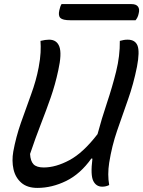

<svg xmlns="http://www.w3.org/2000/svg" viewBox="-20 -903 700 939"><path d="M163 16Q113 16 84 -9.5Q55 -35 46 -75.5Q37 -116 45 -162Q58 -233 82.5 -303Q107 -373 132 -441Q157 -509 169 -573Q177 -615 178.5 -646.5Q180 -678 178 -703Q202 -709 220 -709Q258 -709 270.5 -674.5Q283 -640 265 -559Q250 -489 228 -426Q206 -363 180 -296.5Q154 -230 127 -150Q129 -115 144 -99.5Q159 -84 194 -84Q253 -84 320 -120Q387 -156 457 -247Q477 -322 503 -399.5Q529 -477 548 -553.5Q567 -630 566 -703Q577 -706 585.5 -707.5Q594 -709 604 -709Q641 -709 652.5 -680Q664 -651 650 -577Q633 -492 606 -416Q579 -340 553 -264.5Q527 -189 514 -107Q505 -49 514 2Q498 10 480 10Q450 10 436 -18.5Q422 -47 432 -127L427 -128Q373 -52 303.5 -18Q234 16 163 16ZM281 -883H623Q646 -883 655 -870.5Q664 -858 658 -836Q656 -826 652 -818Q648 -810 643 -804H324Q287 -804 275.5 -815Q264 -826 270 -852Q274 -872 281 -883Z"/></svg>

Font: Recursive Sn Csl St
Style: Italic
Weight: 400
Italic angle: -15°
Version: Version 1.079;hotconv 1.0.112;makeotfexe 2.5.65598; ttfautoh